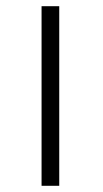

<svg xmlns="http://www.w3.org/2000/svg" viewBox="-20 -592 331 619"><path d="M114 7H171V-572H114Z"/></svg>

Font: Libertinus Sans
Style: Regular
Weight: 400
Designer: Philipp H. Poll, Khaled Hosny
Foundry: Caleb Maclennan
Version: Version 7.050;RELEASE